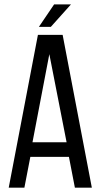

<svg xmlns="http://www.w3.org/2000/svg" viewBox="-20 -860 462 880"><path d="M20 0 153.8 -700.2H267.1L400.9 0H323.2L295.9 -141.1H119.1L91.8 0ZM128.9 -208H285.2L206.1 -611.8ZM158.2 -736.8 228 -839.8H305.2L212.9 -736.8Z"/></svg>

Font: Bebas Neue Regular
Style: Regular
Weight: 400
Designer: Ryoichi Tsunekawa
Foundry: Ryoichi Tsunekawa
Version: Version 001.003